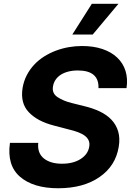

<svg xmlns="http://www.w3.org/2000/svg" viewBox="-20 -979 695 1009"><path d="M32.3 -228.3H181.1Q175.4 -174.7 210.6 -146.3Q245.4 -118.6 305.4 -118.6Q365.1 -118.6 403.8 -143.5Q442.5 -168.3 448.9 -208.1Q452.1 -226.2 446.2 -240.2Q440.3 -254.3 426.3 -265.1Q412.3 -275.9 390.6 -284.1Q369 -292.3 340.2 -299L264.2 -318.9Q219.5 -330.6 187.1 -347.7Q154.8 -364.7 131.4 -389.2Q85.9 -436.8 98.7 -517Q105.1 -554 121.1 -584.5Q137.1 -615.1 160.2 -639.6Q183.2 -664.1 212.4 -682.4Q241.5 -700.6 274.1 -712.9Q306.8 -725.1 341.6 -731.2Q376.4 -737.2 411.2 -737.2Q471.9 -737.2 518.8 -721.2Q565.7 -705.3 596.2 -676.1Q626.8 -647 639.6 -606.4Q652.3 -565.7 644.9 -516H497.5Q499.3 -561.8 472.3 -585.2Q445.3 -608.7 388.8 -608.7Q360.8 -608.7 338.1 -602.6Q315.3 -596.6 298.8 -585.8Q282.3 -574.9 272.2 -560Q262.1 -545.1 258.9 -527.3Q251.1 -489 282.7 -468.4Q313.9 -447.8 359 -437.1L421.5 -421.5Q467 -410.9 504.1 -393.3Q541.2 -375.7 565.9 -349.6Q590.6 -323.5 601 -288.4Q611.5 -253.2 604 -207.7Q587.7 -107.2 503.6 -49Q418.7 10.3 285.9 10.3Q154.8 10.3 84.9 -50.4Q15.6 -110.4 32.3 -228.3ZM360.1 -797.6 462.7 -959.2H602.6L467.3 -797.6Z"/></svg>

Font: Inter P
Style: Bold Italic
Weight: 700
Italic angle: 9.39999°
Designer: Rasmus Andersson
Foundry: rsms
Version: Version 3.018;git-588b23468